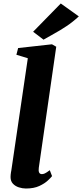

<svg xmlns="http://www.w3.org/2000/svg" viewBox="-20 -1071 472 1101"><path d="M202.5 -109Q200 -92 204.2 -82.2Q208.5 -72.5 220.5 -72.5Q228 -72.5 237 -76.5Q246 -80.5 265.5 -95L278.5 -61Q272 -52.5 254.2 -35.8Q236.5 -19 205.5 -4.5Q174.5 10 128.5 10Q109 10 88.5 3.5Q68 -3 54.2 -17.5Q40.5 -32 40.5 -56Q40.5 -62 41.2 -69.2Q42 -76.5 43 -83.5Q44 -90.5 45 -94L139.5 -737L74 -757L84 -795.5L278 -817L302.5 -803ZM229.5 -843.5 170 -889 328.5 -1051 432 -977Q397.5 -945 361 -920.8Q324.5 -896.5 290.5 -878Q256.5 -859.5 229.5 -843.5Z"/></svg>

Font: Merriweather 24pt Black
Style: Italic
Weight: 900
Italic angle: -7.8°
Designer: Eben Sorkin
Foundry: Eben Sorkin
Version: Version 2.101